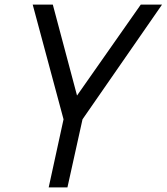

<svg xmlns="http://www.w3.org/2000/svg" viewBox="-20 -820 729 840"><path d="M193 0 258 -298 123 -800H211L317 -402L596 -800H689L341 -298L275 0Z"/></svg>

Font: Victor Mono Thin Medium
Style: Italic
Weight: 500
Italic angle: -12°
Monospace: yes
Version: Version 1.561;gftools[0.9.30]